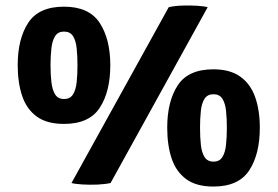

<svg xmlns="http://www.w3.org/2000/svg" viewBox="-20 -672 1019 705"><path d="M934 -203Q934 -105.5 895 -46.2Q856 13 763.5 13Q701 13 663.8 -14.2Q626.5 -41.5 610.2 -90.2Q594 -139 594 -203Q594 -299.5 632.5 -358.5Q671 -417.5 763.5 -417.5Q825 -417.5 862.5 -390.5Q900 -363.5 917 -315.2Q934 -267 934 -203ZM714.5 -203Q714.5 -169 717.5 -140.5Q720.5 -112 731.2 -95.2Q742 -78.5 764 -78.5Q786 -78.5 796.5 -95.2Q807 -112 810 -140.5Q813 -169 813 -203Q813 -237 810 -265Q807 -293 796.5 -309.5Q786 -326 764 -326Q742 -326 731.2 -309.5Q720.5 -293 717.5 -265Q714.5 -237 714.5 -203ZM385 -432.5Q385 -335.5 346.2 -276.2Q307.5 -217 215 -217Q152 -217 114.8 -244.2Q77.5 -271.5 61.2 -320.2Q45 -369 45 -432.5Q45 -529.5 83.8 -588.5Q122.5 -647.5 215 -647.5Q307 -647.5 346 -588Q385 -528.5 385 -432.5ZM165.5 -432.5Q165.5 -398.5 168.8 -370.2Q172 -342 182.5 -325.2Q193 -308.5 215 -308.5Q237.5 -308.5 248 -325.2Q258.5 -342 261.5 -370.2Q264.5 -398.5 264.5 -432.5Q264.5 -467 261.5 -495Q258.5 -523 248 -539.5Q237.5 -556 215 -556Q193 -556 182.5 -539.5Q172 -523 168.8 -495Q165.5 -467 165.5 -432.5ZM599.5 -645.5Q619.5 -650.5 648.8 -651.5Q678 -652.5 704.5 -650.8Q731 -649 742.5 -645.5L386 0Q366.5 4.5 337 5.8Q307.5 7 281 5.2Q254.5 3.5 242.5 0Z"/></svg>

Font: Signika Negative Light
Style: Bold
Weight: 700
Version: Version 2.001